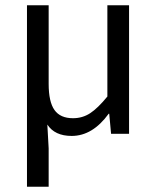

<svg xmlns="http://www.w3.org/2000/svg" viewBox="-20 -506 590 726"><path d="M82 200V-486H164V-189Q164 -121 186 -90Q208 -59 256 -59Q292 -59 321 -78Q350 -97 386 -141V-486H468V0H400L393 -76H391Q330 8 251 8Q187 8 159 -35L164 55V200Z"/></svg>

Font: RibengUni
Style: Regular
Weight: 400
Designer: (1) Dr. Andrew Glass (Senior Program Manager at Microsoft Corporation)
(2) Bivuti Chakma (Chakma Font Designer & Keyboar
Foundry: Bivuti Chakma
Version: Version 2.2022; Updated on: 03 June 2022; Friday